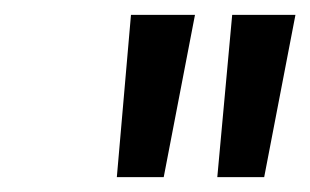

<svg xmlns="http://www.w3.org/2000/svg" viewBox="-20 -736 417 258"><path d="M292 -716 272 -498H335L377 -716ZM156 -716 137 -498H200L242 -716Z"/></svg>

Font: Unageo
Style: Regular-Italic
Weight: 400
Designer: Richard Sepsi
Foundry: Richard Sepsi
Version: Version 2.000